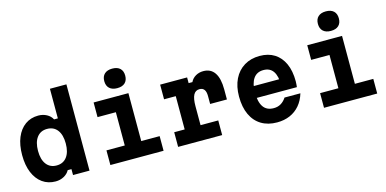

<svg xmlns="http://www.w3.org/2000/svg" viewBox="-81 -1342 3662 1823"><g transform="rotate(-15 1750.0 -430.5)"><path d="M283 16Q209 16 154 -23.5Q99 -63 69 -135.5Q39 -208 39 -307Q39 -407 69 -479.5Q99 -552 154 -591.5Q209 -631 283 -631Q328 -631 365 -611.5Q402 -592 420 -557H457V-848H619V0H457V-58H420Q402 -24 365 -4Q328 16 283 16ZM331 -128Q396 -128 432 -175.5Q468 -223 468 -308Q468 -393 432 -440Q396 -487 331 -487Q267 -487 231 -439.5Q195 -392 195 -307Q195 -222 231 -175Q267 -128 331 -128Z M824 -615H1166V-144H1347V0H824V-144H1004V-471H824ZM1077 -688Q1028 -688 1001 -713Q974 -738 974 -784Q974 -830 1001 -855Q1028 -880 1077 -880Q1127 -880 1153.5 -855Q1180 -830 1180 -784Q1180 -738 1153.5 -713Q1127 -688 1077 -688Z M1478 -615H1743V-559H1780Q1797 -594 1830.5 -613.5Q1864 -633 1906 -633Q1979 -633 2016.5 -577.5Q2054 -522 2054 -414V-315H1889V-393Q1889 -477 1827 -477Q1787 -477 1768 -441Q1749 -405 1749 -331V-144H1923V0H1490V-144H1593V-471H1478Z M2299 -372H2640L2587 -312Q2587 -403 2555.5 -449Q2524 -495 2460 -495Q2395 -495 2361.5 -446.5Q2328 -398 2328 -311Q2328 -217 2361 -168.5Q2394 -120 2464 -120Q2504 -120 2534.5 -138.5Q2565 -157 2587 -191H2743Q2723 -124 2683 -77Q2643 -30 2586.5 -5.5Q2530 19 2460 19Q2370 19 2305.5 -20Q2241 -59 2206.5 -133Q2172 -207 2172 -311Q2172 -410 2207.5 -482.5Q2243 -555 2308 -594.5Q2373 -634 2460 -634Q2545 -634 2605 -596Q2665 -558 2697.5 -486.5Q2730 -415 2730 -312Q2730 -296 2728.5 -282Q2727 -268 2726 -256H2299Z M2924 -615H3266V-144H3447V0H2924V-144H3104V-471H2924ZM3177 -688Q3128 -688 3101 -713Q3074 -738 3074 -784Q3074 -830 3101 -855Q3128 -880 3177 -880Q3227 -880 3253.5 -855Q3280 -830 3280 -784Q3280 -738 3253.5 -713Q3227 -688 3177 -688Z"/></g></svg>

Font: Martian Mono
Style: Bold
Weight: 700
Designer: Roman Shamin
Foundry: Evil Martians
Version: Version 1.000